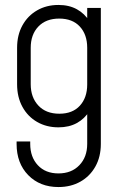

<svg xmlns="http://www.w3.org/2000/svg" viewBox="-20 -572 502 775"><path d="M216 183Q141 183 94 135Q47 87 47 9V-1H102V9Q102 62 132.8 95Q163.5 128 216 128Q268.5 128 300.2 95Q332 62 332 9V-136L341 -124Q322 -93 290.5 -75.5Q259 -58 216 -58Q167.5 -58 129.8 -79.8Q92 -101.5 70.5 -140.8Q49 -180 49 -232V-379Q49 -430.5 70.5 -469.5Q92 -508.5 129.8 -530.2Q167.5 -552 216 -552Q259 -552 290.5 -534.5Q322 -517 341 -486L332 -474V-540H387V9Q387 61 365 100.2Q343 139.5 304.5 161.2Q266 183 216 183ZM219.5 -113Q273 -113 302.5 -145.5Q332 -178 332 -231V-379Q332 -432.5 302.2 -464.8Q272.5 -497 219 -497Q165.5 -497 134.8 -464.8Q104 -432.5 104 -379V-232Q104 -179 134.8 -146Q165.5 -113 219.5 -113Z"/></svg>

Font: Mohave Light
Style: Regular
Weight: 300
Designer: Gumpita Rahayu
Foundry: Tokotype
Version: Version 2.003